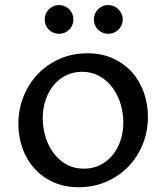

<svg xmlns="http://www.w3.org/2000/svg" viewBox="-20 -741 667 770"><path d="M295.9 9.8Q238.3 9.8 193.4 -10.7Q148.4 -31.2 117.4 -65.9Q86.4 -100.6 70.1 -146.7Q53.7 -192.9 53.7 -244.1Q53.7 -302.7 74.5 -354.2Q95.2 -405.8 132.1 -444.3Q168.9 -482.9 219.7 -505.1Q270.5 -527.3 330.1 -527.3Q388.2 -527.3 433.6 -506.6Q479 -485.8 510 -450.7Q541 -415.5 557.1 -369.4Q573.2 -323.2 573.2 -272.5Q573.2 -213.4 552.2 -161.9Q531.2 -110.4 494.1 -72.3Q457 -34.2 406.2 -12.2Q355.5 9.8 295.9 9.8ZM316.4 -64.5Q352.1 -64.5 381.1 -78.9Q410.2 -93.3 430.9 -118.2Q451.7 -143.1 463.1 -177Q474.6 -210.9 474.6 -250Q474.6 -288.6 463.4 -325Q452.1 -361.3 430.9 -389.9Q409.7 -418.5 378.9 -435.8Q348.1 -453.1 309.6 -453.1Q273.9 -453.1 244.9 -438.7Q215.8 -424.3 195.1 -399.2Q174.3 -374 162.8 -339.8Q151.4 -305.7 151.4 -266.6Q151.4 -228 162.6 -191.7Q173.8 -155.3 195.1 -127Q216.3 -98.6 246.8 -81.5Q277.3 -64.5 316.4 -64.5ZM159.2 -662.6Q159.2 -674.8 163.6 -685.3Q168 -695.8 175.8 -703.6Q183.6 -711.4 194.1 -716.1Q204.6 -720.7 216.3 -720.7Q228.5 -720.7 239.3 -716.1Q250 -711.4 257.8 -703.6Q265.6 -695.8 270 -685.3Q274.4 -674.8 274.4 -662.6Q274.4 -650.9 270 -640.4Q265.6 -629.9 257.8 -622.1Q250 -614.3 239.3 -609.9Q228.5 -605.5 216.3 -605.5Q204.6 -605.5 194.1 -609.9Q183.6 -614.3 175.8 -622.1Q168 -629.9 163.6 -640.4Q159.2 -650.9 159.2 -662.6ZM356.4 -662.6Q356.4 -674.8 360.8 -685.3Q365.2 -695.8 373 -703.6Q380.9 -711.4 391.4 -716.1Q401.9 -720.7 414.1 -720.7Q426.3 -720.7 436.8 -716.1Q447.3 -711.4 455.1 -703.6Q462.9 -695.8 467.5 -685.3Q472.2 -674.8 472.2 -662.6Q472.2 -650.9 467.5 -640.4Q462.9 -629.9 455.1 -622.1Q447.3 -614.3 436.8 -609.9Q426.3 -605.5 414.1 -605.5Q401.9 -605.5 391.4 -609.9Q380.9 -614.3 373 -622.1Q365.2 -629.9 360.8 -640.4Q356.4 -650.9 356.4 -662.6Z"/></svg>

Font: Proza Libre
Style: Regular
Weight: 400
Designer: Jasper de Waard
Foundry: Jasper de Waard
Version: Version 1.000; ttfautohint (v1.4.1.8-43bc)